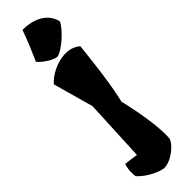

<svg xmlns="http://www.w3.org/2000/svg" viewBox="-373 -797 994 994"><g transform="rotate(-45 124.5 -299.5)"><path d="M127.9 -585C163.6 -590.8 244.6 -660.6 265.6 -705.6C246.1 -788.1 163.6 -811.5 97.2 -811.5C80.1 -762.2 60.5 -714.4 29.8 -645C52.7 -617.2 103.5 -585.4 127.9 -585ZM-17.6 55.2C-26.4 84.5 -27.3 100.1 -24.4 137.2C-7.3 159.7 50.3 203.1 108.9 213.9C168.5 213.9 233.9 151.4 237.8 124C246.1 27.8 208.5 -137.2 198.2 -182.1L196.3 -181.2L198.2 -191.9L202.1 -209C227.1 -316.9 246.6 -515.6 249.5 -539.6C227.1 -559.1 199.2 -567.9 170.4 -567.9C108.9 -568.4 42.5 -533.2 12.7 -497.1L74.7 -275.9L58.6 65.4C31.2 61.5 0 56.6 -17.6 55.2Z"/></g></svg>

Font: Fruktur
Style: Regular
Weight: 400
Designer: Viktoriya Grabowska
Foundry: Viktoriya Grabowska
Version: Version 1.002